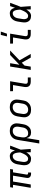

<svg xmlns="http://www.w3.org/2000/svg" viewBox="1895 -2690 1010 4840"><g transform="rotate(-90 2400.0 -270.0)"><path d="M442 8Q426 8 410.5 5.5Q395 3 381 -3.5Q367 -10 356.5 -20.5Q346 -31 340 -45Q334 -59 333.5 -75Q333 -91 336 -108L392 -447H244L170 0H86L160 -447H89L101 -520H559L547 -447H476L420 -108Q418 -99 419 -91Q420 -83 425 -77Q430 -71 438.5 -68.5Q447 -66 455 -66H472L471 8Z M821 8Q791 8 763.5 1Q736 -6 714 -22.5Q692 -39 678.5 -63Q665 -87 659 -114.5Q653 -142 654.5 -171Q656 -200 661 -230L677 -330Q681 -355 689 -380Q697 -405 710.5 -428.5Q724 -452 743.5 -471.5Q763 -491 786 -504Q809 -517 835 -522.5Q861 -528 887 -528Q914 -528 938.5 -517.5Q963 -507 980 -488.5Q997 -470 1007 -446.5Q1017 -423 1025 -398Q1035 -428 1045 -458.5Q1055 -489 1066 -520H1149Q1124 -453 1099.5 -386Q1075 -319 1047 -252Q1053 -190 1056.5 -126.5Q1060 -63 1065 0H982Q981 -28 981 -56Q981 -84 980 -112Q967 -89 951 -68Q935 -47 915 -29.5Q895 -12 870 -2Q845 8 821 8ZM822 -66Q842 -66 862 -78Q882 -90 896.5 -107Q911 -124 922.5 -143.5Q934 -163 943.5 -183Q953 -203 961.5 -223.5Q970 -244 977 -264Q977 -284 975 -303.5Q973 -323 970 -342.5Q967 -362 962 -380.5Q957 -399 947.5 -415.5Q938 -432 922.5 -443Q907 -454 887 -454Q870 -454 853.5 -450Q837 -446 822.5 -435.5Q808 -425 797 -411.5Q786 -398 778 -382.5Q770 -367 765.5 -350.5Q761 -334 758 -318L742 -218Q739 -200 737.5 -183Q736 -166 738.5 -149Q741 -132 746 -116.5Q751 -101 761.5 -89Q772 -77 788 -71.5Q804 -66 822 -66Z M1203 215 1293 -330Q1298 -356 1306 -382Q1314 -408 1329.5 -432Q1345 -456 1367 -475Q1389 -494 1414.5 -506.5Q1440 -519 1467 -523.5Q1494 -528 1520 -528Q1551 -528 1581 -522Q1611 -516 1635.5 -501Q1660 -486 1677 -462.5Q1694 -439 1702.5 -411Q1711 -383 1710.5 -352Q1710 -321 1705 -290L1688 -190Q1684 -165 1676.5 -140.5Q1669 -116 1656 -93Q1643 -70 1624 -50Q1605 -30 1581.5 -16.5Q1558 -3 1532.5 2.5Q1507 8 1482 8Q1455 8 1430.5 1.5Q1406 -5 1387 -21Q1368 -37 1356.5 -59Q1345 -81 1339 -106L1286 215ZM1461 -65Q1478 -65 1496.5 -69Q1515 -73 1531.5 -82Q1548 -91 1561 -104.5Q1574 -118 1584 -134Q1594 -150 1599 -167.5Q1604 -185 1607 -202L1624 -302Q1627 -321 1627.5 -340Q1628 -359 1624 -376.5Q1620 -394 1611.5 -409.5Q1603 -425 1589 -435.5Q1575 -446 1557 -450Q1539 -454 1520 -454Q1502 -454 1484.5 -450.5Q1467 -447 1450.5 -438Q1434 -429 1420.5 -415.5Q1407 -402 1397.5 -386Q1388 -370 1382.5 -352.5Q1377 -335 1374 -318L1359 -227Q1356 -207 1355.5 -188Q1355 -169 1358.5 -150.5Q1362 -132 1370 -115.5Q1378 -99 1391.5 -87Q1405 -75 1423.5 -70Q1442 -65 1461 -65Z M2054 8Q2023 8 1993 2Q1963 -4 1938.5 -19Q1914 -34 1896.5 -57.5Q1879 -81 1870.5 -109Q1862 -137 1863 -168Q1864 -199 1869 -230L1885 -330Q1890 -357 1899 -383.5Q1908 -410 1924 -433.5Q1940 -457 1963 -476Q1986 -495 2012 -507Q2038 -519 2065 -523.5Q2092 -528 2119 -528Q2150 -528 2180 -522Q2210 -516 2234.5 -501Q2259 -486 2276.5 -462.5Q2294 -439 2302.5 -411Q2311 -383 2310.5 -352Q2310 -321 2305 -290L2288 -190Q2284 -163 2275 -136.5Q2266 -110 2249.5 -86.5Q2233 -63 2210.5 -44Q2188 -25 2162 -13Q2136 -1 2108.5 3.5Q2081 8 2054 8ZM2054 -65Q2072 -65 2091 -69Q2110 -73 2127 -81.5Q2144 -90 2158 -103.5Q2172 -117 2182 -133Q2192 -149 2198 -166.5Q2204 -184 2207 -202L2224 -302Q2227 -321 2227.5 -340Q2228 -359 2224 -376.5Q2220 -394 2211 -409.5Q2202 -425 2188 -435.5Q2174 -446 2156 -450.5Q2138 -455 2119 -455Q2101 -455 2082.5 -451Q2064 -447 2047 -438.5Q2030 -430 2015.5 -416.5Q2001 -403 1991 -387Q1981 -371 1975 -353.5Q1969 -336 1966 -318L1950 -218Q1947 -199 1946 -180Q1945 -161 1949.5 -143.5Q1954 -126 1962.5 -110.5Q1971 -95 1985.5 -84.5Q2000 -74 2017.5 -69.5Q2035 -65 2054 -65Z M2763 0Q2741 0 2720 -3.5Q2699 -7 2681.5 -16.5Q2664 -26 2651 -41.5Q2638 -57 2631.5 -76.5Q2625 -96 2625 -117.5Q2625 -139 2628 -161L2676 -447H2522L2521 -520H2772L2710 -149Q2708 -135 2708.5 -120.5Q2709 -106 2716.5 -95Q2724 -84 2736.5 -79Q2749 -74 2763 -74H2867V0Z M3057 0 3143 -520H3227L3188 -285L3434 -520H3547L3299 -283L3461 0H3368L3239 -226L3167 -156L3141 0Z M3963 0Q3941 0 3920 -3.5Q3899 -7 3881.5 -16.5Q3864 -26 3851 -41.5Q3838 -57 3831.5 -76.5Q3825 -96 3825 -117.5Q3825 -139 3828 -161L3876 -447H3722L3721 -520H3972L3910 -149Q3908 -135 3908.5 -120.5Q3909 -106 3916.5 -95Q3924 -84 3936.5 -79Q3949 -74 3963 -74H4067V0ZM3902 -600 3940 -755H4024L3971 -600Z M4421 8Q4391 8 4363.5 1Q4336 -6 4314 -22.5Q4292 -39 4278.5 -63Q4265 -87 4259 -114.5Q4253 -142 4254.5 -171Q4256 -200 4261 -230L4277 -330Q4281 -355 4289 -380Q4297 -405 4310.5 -428.5Q4324 -452 4343.5 -471.5Q4363 -491 4386 -504Q4409 -517 4435 -522.5Q4461 -528 4487 -528Q4514 -528 4538.5 -517.5Q4563 -507 4580 -488.5Q4597 -470 4607 -446.5Q4617 -423 4625 -398Q4635 -428 4645 -458.5Q4655 -489 4666 -520H4749Q4724 -453 4699.5 -386Q4675 -319 4647 -252Q4653 -190 4656.5 -126.5Q4660 -63 4665 0H4582Q4581 -28 4581 -56Q4581 -84 4580 -112Q4567 -89 4551 -68Q4535 -47 4515 -29.5Q4495 -12 4470 -2Q4445 8 4421 8ZM4422 -66Q4442 -66 4462 -78Q4482 -90 4496.5 -107Q4511 -124 4522.5 -143.5Q4534 -163 4543.5 -183Q4553 -203 4561.5 -223.5Q4570 -244 4577 -264Q4577 -284 4575 -303.5Q4573 -323 4570 -342.5Q4567 -362 4562 -380.5Q4557 -399 4547.5 -415.5Q4538 -432 4522.5 -443Q4507 -454 4487 -454Q4470 -454 4453.5 -450Q4437 -446 4422.5 -435.5Q4408 -425 4397 -411.5Q4386 -398 4378 -382.5Q4370 -367 4365.5 -350.5Q4361 -334 4358 -318L4342 -218Q4339 -200 4337.5 -183Q4336 -166 4338.5 -149Q4341 -132 4346 -116.5Q4351 -101 4361.5 -89Q4372 -77 4388 -71.5Q4404 -66 4422 -66Z"/></g></svg>

Font: Iosevka Plex Etoile
Style: Italic
Weight: 400
Italic angle: -9°
Designer: Belleve Invis
Foundry: Belleve Invis
Version: Version 25.1.1; ttfautohint (v1.8.4)